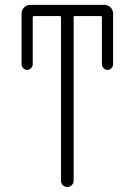

<svg xmlns="http://www.w3.org/2000/svg" viewBox="-20 -750 540 770"><path d="M66.4 -492.2V-695.3Q66.4 -710 76.7 -720.2Q86.9 -730.5 101.6 -730.5H398.4Q413.1 -730.5 423.3 -720.2Q433.6 -710 433.6 -695.3V-492.2Q433.6 -483.4 426.8 -476.6Q419.9 -469.7 411.1 -469.7Q402.3 -469.7 395.5 -476.6Q388.7 -483.4 388.7 -492.2V-680.7Q388.7 -685.5 383.8 -685.5H280.3Q275.4 -685.5 275.4 -680.7V-25.4Q275.4 -14.6 267.6 -7.3Q259.8 0 250 0Q240.2 0 232.4 -6.8Q224.6 -13.7 224.6 -25.4V-680.7Q224.6 -685.5 219.7 -685.5H116.2Q111.3 -685.5 111.3 -680.7V-492.2Q111.3 -483.4 104.5 -476.6Q97.7 -469.7 88.9 -469.7Q80.1 -469.7 73.2 -476.6Q66.4 -483.4 66.4 -492.2Z"/></svg>

Font: Rounded-L Mgen+ 1m light
Style: Regular
Weight: 200
Designer: [Source Han Sans]
Ryoko NISHIZUKA  (kana & ideographs); Paul D. Hunt (Latin, Greek & Cyrillic); Wenlong ZHANG  (bopomofo
Version: Version 1.059.20150602